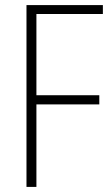

<svg xmlns="http://www.w3.org/2000/svg" viewBox="-20 -734 440 754"><path d="M123 0H84V-714H384V-679H123V-360H370V-324H123Z"/></svg>

Font: Noto Sans Gujarati UI Condensed ExtraLight
Style: Regular
Weight: 200
Width: 3
Designer: Jelle Bosma - Monotype Design Team, Universal Thirst
Foundry: Monotype Imaging Inc.
Version: Version 2.106; ttfautohint (v1.8.4.7-5d5b)